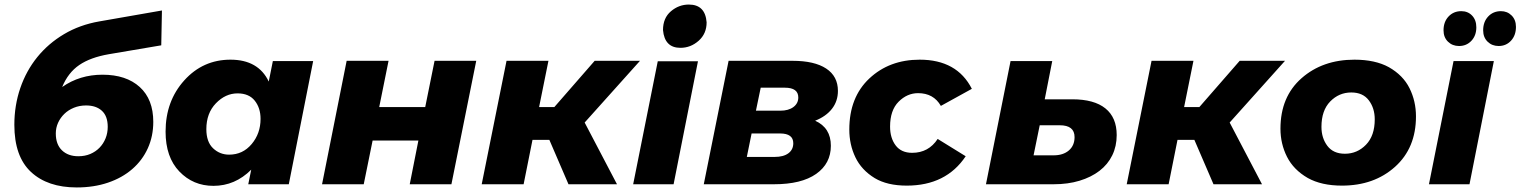

<svg xmlns="http://www.w3.org/2000/svg" viewBox="-20 -809 6676 843"><path d="M317 14Q189 14 116 -54Q43 -122 43 -261Q43 -346 69 -422Q95 -498 143.5 -558Q192 -618 261 -659Q330 -700 416 -715L691 -763L688 -610L458 -571Q377 -557 328 -523.5Q279 -490 253 -427Q330 -481 430 -481Q534 -481 593.5 -427Q653 -373 653 -274Q653 -211 629 -158Q605 -105 560.5 -66.5Q516 -28 454 -7Q392 14 317 14ZM324 -123Q353 -123 376.5 -133Q400 -143 417 -160.5Q434 -178 443.5 -201.5Q453 -225 453 -252Q453 -299 427.5 -322.5Q402 -346 358 -346Q329 -346 304.5 -336Q280 -326 262.5 -309Q245 -292 235 -270Q225 -248 225 -223Q225 -175 252 -149Q279 -123 324 -123Z M917 7Q828 7 767.5 -56Q707 -119 707 -231Q707 -365 789 -456Q871 -547 992 -547Q1114 -547 1160 -451L1178 -541H1355L1248 0H1070L1083 -64Q1012 7 917 7ZM986 -130Q1046 -130 1085 -176.5Q1124 -223 1124 -287Q1124 -335 1098.5 -367Q1073 -399 1023 -399Q970 -399 928 -355.5Q886 -312 886 -242Q886 -186 915.5 -158Q945 -130 986 -130Z M1502 -542H1686L1645 -339H1847L1888 -542H2071L1962 0H1779L1817 -192H1616L1577 0H1394Z M2204 -542H2388L2347 -339H2414L2591 -542H2790L2547 -271L2689 0H2476L2392 -195H2318L2279 0H2095Z M2967.5 -599Q2898 -599 2891 -677Q2891 -730 2925.8 -759.5Q2960.5 -789 3004.5 -789Q3076.5 -789 3082.5 -711Q3082.5 -661 3047.5 -630Q3012.5 -599 2967.5 -599ZM2937.5 0H2760L2868 -540H3044.5Z M3179 -542H3460Q3556 -542 3607.5 -508Q3659 -474 3659 -410Q3659 -365 3633 -331.5Q3607 -298 3559 -279Q3628 -248 3628 -169Q3628 -91 3563.5 -45.5Q3499 0 3378 0H3070ZM3406 -323Q3442 -323 3463.5 -339Q3485 -355 3485 -381Q3485 -424 3426 -424H3320L3299 -323ZM3381 -120Q3420 -120 3441.5 -136Q3463 -152 3463 -180Q3463 -223 3405 -223H3280L3259 -120Z M3961 6Q3875.5 6 3820.5 -27Q3762.5 -62.5 3735.8 -118.2Q3709 -174 3709 -240Q3709 -382 3797 -464.5Q3885 -547 4018 -547Q4182 -547 4247 -419L4111 -344Q4079 -400 4011 -400Q3963 -400 3925.5 -362.5Q3888 -325 3888 -253Q3888 -203 3912.5 -170.5Q3937 -138 3985 -138Q4057 -138 4097 -199L4220 -123Q4134 6 3961 6Z M4688 -373Q4784 -373 4833.5 -333Q4883 -293 4883 -216Q4883 -167 4863.5 -127Q4844 -87 4807.5 -59Q4771 -31 4720 -15.5Q4669 0 4606 0H4309L4417 -541H4600L4567 -373ZM4606 -127Q4648 -127 4673 -148.5Q4698 -170 4698 -207Q4698 -259 4633 -259H4545L4518 -127Z M5036 -542H5220L5179 -339H5246L5423 -542H5622L5379 -271L5521 0H5308L5224 -195H5150L5111 0H4927Z M5872 6Q5782 6 5722 -27.5Q5659.5 -63.5 5630.8 -120.5Q5602 -177.5 5602 -244Q5602 -384 5694.5 -465.5Q5787 -547 5927 -547Q6018 -547 6078 -514Q6140.5 -478.5 6168.8 -421.5Q6197 -364.5 6197 -298Q6197 -159 6105 -76.5Q6013 6 5872 6ZM5885 -134Q5939 -134 5977.5 -173.5Q6016 -213 6016 -285Q6016 -334 5990 -368.5Q5964 -403 5913 -403Q5859 -403 5820.5 -363.5Q5782 -324 5782 -252Q5782 -203 5808 -168.5Q5834 -134 5885 -134Z M6432 0H6254L6362 -541H6539ZM6560 -607Q6531 -607 6511.5 -626Q6492 -645 6492 -676Q6492 -713 6514 -736.5Q6536 -760 6570 -760Q6598 -760 6617 -741Q6636 -722 6636 -691Q6636 -654 6614.5 -630.5Q6593 -607 6560 -607ZM6386 -607Q6357 -607 6337.5 -626Q6318 -645 6318 -676Q6318 -713 6340 -736.5Q6362 -760 6396 -760Q6425 -760 6443.5 -740.5Q6462 -721 6462 -689Q6462 -653 6440.5 -630Q6419 -607 6386 -607Z"/></svg>

Font: Argentum Sans
Style: Bold Italic
Weight: 700
Italic angle: -11°
Designer: Julieta Ulanovsky (font), Cristiano Sobral (main changes and remaster)
Foundry: Julieta Ulanovsky (font), Cristiano Sobral (main changes and remaster)
Version: Version 2.007;June 15, 2022;FontCreator 14.0.0.2814 64-bit; 